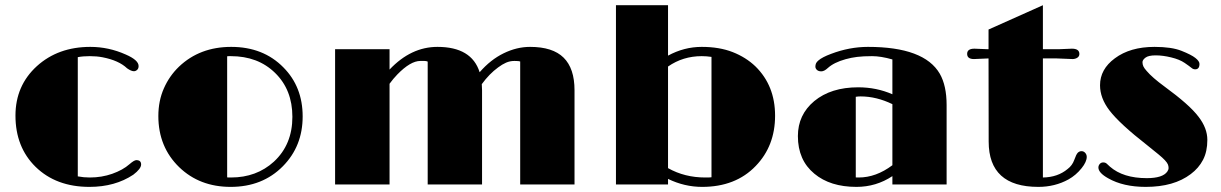

<svg xmlns="http://www.w3.org/2000/svg" viewBox="-20 -711 4707 740"><path d="M279.8 -31.2Q302.7 -26.9 325.9 -26.9Q349.1 -26.9 370.8 -30.5Q392.6 -34.2 412.1 -41Q453.6 -55.7 479 -78.1Q497.1 -93.8 505.4 -93.8Q523.9 -93.8 523.9 -77.1Q523.9 -60.5 493.7 -37.6Q423.3 9.3 324.7 9.3Q196.3 9.3 117.2 -67.9Q39.6 -144 39.6 -265.6Q39.6 -380.9 122.1 -456.1Q204.1 -530.3 328.1 -530.3Q398.9 -530.3 464.4 -501Q514.2 -479.5 514.2 -456.5Q514.2 -446.8 508.5 -441.7Q502.9 -436.5 496.1 -436.5Q485.8 -436.5 469.7 -447.8Q438 -478 375.5 -490.2Q353 -494.6 326.2 -494.6Q299.3 -494.6 279.8 -490.7Z M590.3 -263.7Q590.3 -322.3 611.6 -370.4Q632.8 -418.5 669.9 -454.1Q750 -530.3 871.1 -530.3Q994.6 -530.3 1072.3 -451.2Q1146.5 -376.5 1146.5 -262.2Q1146.5 -147.5 1070.3 -70.3Q991.7 9.3 869.1 9.3Q749.5 9.3 670.9 -66.4Q590.3 -144.5 590.3 -263.7ZM855.5 -27.3Q859.4 -26.9 863.3 -26.9H870.1Q968.8 -26.9 1035.6 -87.9Q1106.9 -153.8 1106.9 -260.7Q1106.9 -365.2 1040 -430.2Q974.1 -494.6 869.6 -494.6H862.3Q858.9 -494.6 855.5 -494.1Z M1836.9 -386.7Q1837.9 -375 1837.9 -363.3V0H1628.4V-473.6Q1623 -476.1 1615.7 -476.1H1600.1Q1562 -476.1 1511.2 -423.8Q1495.6 -407.7 1481.4 -388.2V0H1271.5V-521.5H1481.4V-442.9Q1564 -530.3 1666 -530.3Q1797.9 -530.3 1828.6 -432.6Q1870.6 -481 1921.1 -505.6Q1971.7 -530.3 2022.9 -530.3Q2110.4 -530.3 2152.3 -488.8Q2194.3 -447.3 2194.3 -363.3V0H1984.9V-474.1Q1980.5 -476.1 1962.9 -476.1Q1945.3 -476.1 1930.4 -469.5Q1915.5 -462.9 1899.9 -451.2Q1865.7 -426.3 1836.9 -386.7Z M2686 9.3Q2618.2 9.3 2554.7 -21.5V0H2354V-690.9H2554.7V-496.6Q2616.7 -530.3 2684.6 -530.3Q2752.4 -530.3 2803.7 -510.3Q2855 -490.2 2891.6 -455.1Q2967.3 -380.9 2967.3 -265.1Q2967.3 -148.4 2892.6 -71.3Q2815.4 9.3 2686 9.3ZM2684.6 -494.6Q2612.3 -494.6 2554.7 -454.6V-63Q2618.7 -26.9 2698.2 -26.9H2710.9Q2716.8 -26.9 2722.2 -27.8V-491.7Q2703.6 -494.6 2684.6 -494.6Z M3419.4 -32.2Q3356.9 9.3 3280.8 9.3Q3179.7 9.3 3118.7 -41.5Q3055.2 -93.8 3055.2 -186.5Q3055.2 -268.6 3118.2 -321.3Q3182.6 -374.5 3287.6 -374.5Q3357.9 -374.5 3419.4 -347.7V-481.9Q3375 -494.6 3341.1 -494.6Q3307.1 -494.6 3283.7 -491.7Q3260.3 -488.8 3239.3 -482.9Q3193.8 -470.2 3170.4 -448.7Q3156.7 -436 3145.5 -436Q3134.3 -436 3128.4 -441.7Q3122.6 -447.3 3122.6 -454.1Q3122.6 -460.9 3125 -466.6Q3127.4 -472.2 3134.3 -478Q3148.9 -490.7 3183.1 -503.4Q3253.9 -530.3 3325.2 -530.3Q3542 -530.3 3602.1 -426.8Q3628.4 -380.9 3628.4 -306.2V0H3419.4ZM3419.4 -309.6Q3357.9 -339.4 3296.9 -339.4Q3287.1 -339.4 3278.3 -337.9V-27.3Q3280.8 -26.9 3283.7 -26.9Q3286.6 -26.9 3289.6 -26.9Q3356.4 -26.9 3419.4 -74.2Z M3981.9 9.3Q3790.5 9.3 3790.5 -165.5L3790 -485.8L3733.9 -483.4Q3707.5 -483.4 3707.5 -503.4Q3707.5 -523.4 3735.8 -523.4L3782.7 -521.5H3790V-597.2L3999.5 -690.9V-521.5H4064.9L4111.3 -523.4Q4140.1 -523.4 4140.1 -502.9Q4140.1 -493.7 4132.1 -488.5Q4124 -483.4 4113.8 -483.4L4053.2 -485.8H3999.5V-26.9Q4056.6 -27.8 4094.7 -59.6Q4112.8 -73.2 4120.4 -94.7Q4127.9 -116.2 4134 -122.3Q4140.1 -128.4 4148.4 -128.4Q4156.7 -128.4 4162.6 -121.8Q4168.5 -115.2 4168.5 -106.2Q4168.5 -97.2 4163.6 -86.2Q4158.7 -75.2 4148.9 -63Q4127 -35.6 4098.1 -19.5Q4045.9 9.3 3981.9 9.3Z M4213.4 -65.4Q4213.4 -72.8 4218.5 -78.9Q4223.6 -85 4231.9 -85Q4240.2 -85 4245.6 -80.1Q4245.6 -80.1 4257.8 -68.8Q4308.6 -24.4 4399.9 -24.4Q4461.4 -24.4 4479 -49.8Q4483.9 -56.6 4483.9 -63.7Q4483.9 -70.8 4481.2 -77.4Q4478.5 -84 4469.7 -93.5Q4460.9 -103 4444.8 -116.2L4401.9 -150.9Q4295.4 -233.9 4255.9 -285.6Q4219.7 -333 4219.7 -382.3Q4219.7 -444.3 4276.9 -486.3Q4335.9 -530.3 4429.7 -530.3Q4495.6 -530.3 4533.7 -515.1Q4571.8 -500 4587.4 -487.5Q4603 -475.1 4603 -464.8Q4603 -443.8 4586.4 -443.8Q4578.6 -443.8 4572 -449.5Q4565.4 -455.1 4545.9 -468.5Q4526.4 -481.9 4494.1 -489.7Q4461.9 -497.6 4434.1 -497.6Q4406.2 -497.6 4394.8 -488.8Q4383.3 -480 4383.3 -471.4Q4383.3 -462.9 4386.7 -455.3Q4390.1 -447.8 4399.4 -437.5Q4420.9 -412.1 4468.3 -377.4Q4515.6 -342.8 4548.3 -314Q4581.1 -285.2 4599.6 -260.7Q4633.3 -216.8 4633.3 -171.9Q4633.3 -127 4616.7 -95Q4600.1 -63 4569.3 -40Q4504.4 9.3 4396 9.3Q4309.1 9.3 4251 -23.9Q4213.4 -44.9 4213.4 -65.4Z"/></svg>

Font: Limelight
Style: Regular
Weight: 400
Designer: Nicole Fally
Foundry: Nicole Fally
Version: Version 1.002